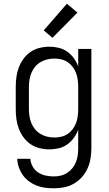

<svg xmlns="http://www.w3.org/2000/svg" viewBox="-20 -794 590 1036"><path d="M271 222Q247 222 223.5 219Q200 216 178 207.5Q156 199 136.5 184.5Q117 170 103.5 151Q90 132 82 109.5Q74 87 73 63H144Q145 85 156.5 105Q168 125 186.5 137Q205 149 227 153.5Q249 158 271 158Q290 158 308.5 153.5Q327 149 343 138.5Q359 128 371 113Q383 98 390 80Q397 62 399.5 43Q402 24 402 5V-94Q393 -70 378 -49.5Q363 -29 342.5 -14.5Q322 0 297 6Q272 12 247 12Q220 12 193.5 5.5Q167 -1 145 -16Q123 -31 107 -53Q91 -75 81.5 -100Q72 -125 68.5 -151.5Q65 -178 65 -205V-325Q65 -352 68.5 -378.5Q72 -405 81.5 -430Q91 -455 107 -477Q123 -499 145 -514Q167 -529 193.5 -535.5Q220 -542 247 -542Q272 -542 297 -536Q322 -530 342.5 -515.5Q363 -501 378 -480.5Q393 -460 402 -436V-530H473V5Q473 33 468.5 61Q464 89 452.5 114.5Q441 140 422 161.5Q403 183 378.5 197Q354 211 326.5 216.5Q299 222 271 222ZM274 -52Q293 -52 311.5 -56.5Q330 -61 345.5 -71.5Q361 -82 372.5 -97.5Q384 -113 390.5 -130.5Q397 -148 399.5 -167Q402 -186 402 -205V-325Q402 -344 399.5 -363Q397 -382 390.5 -399.5Q384 -417 372.5 -432.5Q361 -448 345.5 -458.5Q330 -469 311.5 -473.5Q293 -478 274 -478Q254 -478 235 -473.5Q216 -469 199 -459Q182 -449 169.5 -434Q157 -419 149.5 -401Q142 -383 139 -363.5Q136 -344 136 -325V-205Q136 -186 139 -166.5Q142 -147 149.5 -129Q157 -111 169.5 -96Q182 -81 199 -71Q216 -61 235 -56.5Q254 -52 274 -52ZM263 -590 216 -630 341 -774 398 -726Z"/></svg>

Font: Lode
Style: Regular
Weight: 400
Monospace: yes
Designer: Belleve Invis
Foundry: Belleve Invis
Version: Version 29.2.0; ttfautohint (v1.8.3)